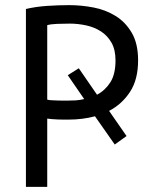

<svg xmlns="http://www.w3.org/2000/svg" viewBox="-20 -728 640 748"><path d="M81 -693Q119 -702 163 -705Q207 -708 250 -708Q296 -708 343.5 -699Q391 -690 430 -666Q469 -642 493.5 -600Q518 -558 518 -493Q518 -418 486.5 -370Q455 -322 405 -296L473 -198L427 -165L350 -275Q302 -262 246 -262Q241 -262 229.5 -262Q218 -262 205.5 -262.5Q193 -263 181 -264Q169 -265 164 -266V0H81ZM287 -462 358 -359Q390 -376 410 -407.5Q430 -439 430 -493Q430 -534 414.5 -561.5Q399 -589 373.5 -605.5Q348 -622 316 -629Q284 -636 252 -636Q226 -636 202 -635Q178 -634 164 -630V-340Q169 -338 180 -337.5Q191 -337 203 -336.5Q215 -336 226 -336Q237 -336 242 -336Q259 -336 275 -337Q291 -338 308 -342L244 -435Z"/></svg>

Font: PT Mono
Style: Regular
Weight: 400
Monospace: yes
Designer: A.Korolkova, I.Chaeva
Foundry: ParaType Ltd
Version: Version 1.001W OFL